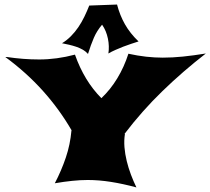

<svg xmlns="http://www.w3.org/2000/svg" viewBox="-20 -798 913 833"><path d="M873 -565.9Q772.9 -488.3 684.3 -402.3Q595.7 -316.4 520 -216.8H522Q517.6 -189 520 -159.2Q522.5 -129.4 529.8 -99.4Q537.1 -69.3 548.1 -40.3Q559.1 -11.2 571.8 15.1Q514.2 -0.5 461.7 -8.8Q409.2 -17.1 360.8 -17.1Q328.6 -17.1 293.2 -13.4Q257.8 -9.8 217.8 -2.9Q246.6 -58.1 265.6 -114.5Q284.7 -170.9 290 -231.9H291Q238.3 -323.2 166.7 -403.1Q95.2 -482.9 2.9 -550.8H8.8Q45.4 -545.4 80.3 -542.7Q115.2 -540 149.9 -540Q226.1 -540 305.2 -561Q345.7 -446.3 419.9 -372.1Q459.5 -409.7 489 -458.5Q518.6 -507.3 537.1 -564.9Q576.7 -556.2 614 -552Q651.4 -547.9 686 -547.9Q728.5 -547.9 773.4 -552.5Q818.4 -557.1 873 -565.9ZM581.1 -618.2Q565.9 -613.3 548.8 -607.7Q531.7 -602.1 514.6 -595.5Q497.6 -588.9 481 -581.5Q464.4 -574.2 450.2 -565.9Q452.6 -581.1 452.1 -597.4Q451.7 -613.8 448.2 -630.4Q444.8 -647 438.5 -662.4Q432.1 -677.7 422.9 -690.9Q400.4 -664.6 387.2 -634Q374 -603.5 361.8 -564Q352.5 -574.7 339.4 -582.3Q326.2 -589.8 311 -595Q295.9 -600.1 280 -603.8Q264.2 -607.4 249 -610.4Q270.5 -623.5 288.1 -641.4Q305.7 -659.2 320.1 -680.4Q334.5 -701.7 345.9 -725.3Q357.4 -749 367.2 -773.9L487.8 -778.3Q500 -731.4 522.2 -692.4Q544.4 -653.3 581.1 -618.2Z"/></svg>

Font: Shojumaru
Style: Regular
Weight: 400
Version: Version 1.001